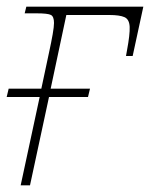

<svg xmlns="http://www.w3.org/2000/svg" viewBox="-21 -556 450 576"><path d="M41 0 98 -265H-1L5 -290H103L126 -398Q133 -430 137 -453Q141 -476 141 -487Q141 -506 132 -511Q123 -516 88 -516H53L58 -536H409L377 -388H357L360 -405Q369 -453 368 -475.5Q367 -498 352.5 -504.5Q338 -511 307 -511H178L131 -290H249L243 -265H126L69 0Z"/></svg>

Font: Noto Serif Thin
Style: Italic
Weight: 100
Italic angle: -12°
Designer: Monotype Design Team
Foundry: Monotype Imaging Inc.
Version: Version 2.014; ttfautohint (v1.8.4.7-5d5b)